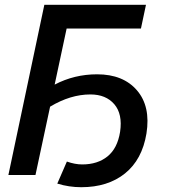

<svg xmlns="http://www.w3.org/2000/svg" viewBox="-20 -730 709 801"><path d="M385 -420Q494 -420 551.5 -353Q609 -286 591 -173Q573 -64 501.5 -6.5Q430 51 319 51Q268 51 219 36L259 -56Q293 -44 323 -44Q387 -44 428.5 -77.5Q470 -111 481 -180Q492 -254 457 -295Q422 -336 357 -336Q274 -336 189 -285L128 0H15L165 -710H589L568 -611H258L208 -377Q290 -420 385 -420Z"/></svg>

Font: Raleway-v4020 SemiBold
Style: Italic
Weight: 600
Italic angle: -12°
Designer: Matt McInerney, Pablo Impallari, Rodrigo Fuenzalida
Foundry: Matt McInerney, Pablo Impallari, Rodrigo Fuenzalida
Version: Version 4.020;PS 004.020;hotconv 1.0.88;makeotf.lib2.5.64775